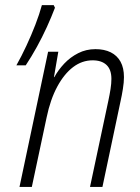

<svg xmlns="http://www.w3.org/2000/svg" viewBox="-20 -734 550 754"><path d="M56.6 0 168.9 -530.8H209L191.9 -431.2H193.4Q209 -459.5 232.4 -484.4Q255.9 -509.3 286.9 -525.1Q317.9 -541 355 -541Q389.6 -541 414.8 -528.6Q439.9 -516.1 453.4 -491.7Q466.8 -467.3 466.8 -431.2Q466.8 -410.6 462.6 -384.8Q458.5 -358.9 453.1 -335L382.3 0H333.5L405.8 -339.8Q410.6 -362.3 414.1 -384.3Q417.5 -406.2 417.5 -424.3Q417.5 -460.9 398.2 -479Q378.9 -497.1 343.8 -497.1Q302.2 -497.1 267.1 -470.5Q231.9 -443.8 204.8 -393.6Q177.7 -343.3 163.1 -272.9L105 0ZM44.4 -477.5Q64.5 -513.2 83.7 -554.4Q103 -595.7 118.9 -637Q134.8 -678.2 144.5 -713.9H190.9L195.8 -703.6Q182.1 -667.5 164.1 -627.9Q146 -588.4 124.8 -549.8Q103.5 -511.2 81.1 -477.5Z"/></svg>

Font: Open Sans SemiCondensed Light
Style: Italic
Weight: 300
Width: 4
Italic angle: -12°
Designer: Monotype Design Team
Foundry: Monotype Imaging Inc.
Version: Version 3.000